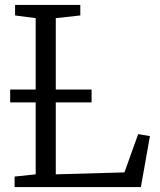

<svg xmlns="http://www.w3.org/2000/svg" viewBox="-20 -763 652 783"><path d="M39.5 0V-43L125.5 -52V-689L41.5 -700V-743H307.5V-700L207.5 -689V-52L487.5 -60L543.5 -216L591.5 -208L554.5 0ZM353.5 -398V-345.5H21.5V-398Z"/></svg>

Font: Merriweather Light
Style: Regular
Weight: 300
Designer: Eben Sorkin
Foundry: Eben Sorkin
Version: Version 2.100